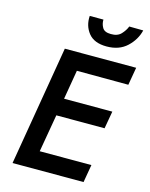

<svg xmlns="http://www.w3.org/2000/svg" viewBox="-133 -999 849 1084"><g transform="rotate(15 291.5 -457.5)"><path d="M254 -915H334Q333 -890 345.5 -868.5Q358 -847 395 -847Q434 -846 455 -868.5Q476 -891 485 -915L567 -914Q553 -857 508 -815Q463 -773 390 -773Q317 -773 283.5 -815Q250 -857 254 -915ZM166 -700H238H583L565 -596L264 -597L235 -426H517L499 -324H217L179 -104H481L463 0H48Z"/></g></svg>

Font: Jost* Medium
Style: Italic
Weight: 500
Italic angle: -10°
Version: Version 3.7